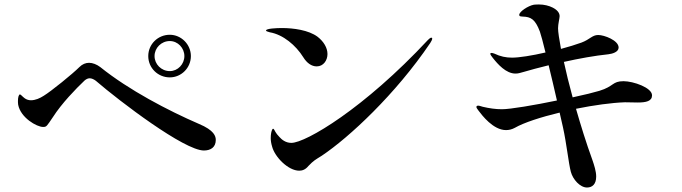

<svg xmlns="http://www.w3.org/2000/svg" viewBox="-20 -800 3040 856"><path d="M737 -455C788 -455 831 -497 831 -550C831 -602 788 -645 737 -645C684 -645 641 -603 641 -550C641 -497 684 -455 737 -455ZM737 -483C699 -483 669 -514 669 -550C669 -586 699 -617 737 -617C773 -617 802 -586 802 -550C802 -514 773 -483 737 -483ZM889 -129C920 -129 942 -144 942 -176C942 -192 936 -219 866 -248C730 -307 555 -398 427 -501C411 -513 393 -520 377 -520C362 -520 347 -514 334 -501C304 -471 208 -393 175 -373C158 -362 138 -353 118 -353C108 -353 98 -356 90 -362C79 -370 73 -379 69 -379C64 -379 60 -367 60 -350C60 -345 60 -340 61 -333C72 -275 144 -234 172 -234C188 -234 188 -237 216 -278C255 -339 318 -404 357 -441C365 -448 373 -451 380 -451C389 -451 399 -446 407 -440C515 -347 802 -129 889 -129Z M1392 -504C1422 -504 1440 -531 1440 -559C1440 -587 1423 -615 1396 -636C1356 -666 1288 -675 1237 -675C1214 -675 1166 -673 1166 -664C1166 -661 1172 -659 1183 -656C1242 -646 1299 -598 1332 -545C1348 -519 1369 -504 1392 -504ZM1193 -147C1205 -100 1265 -39 1314 -39C1328 -39 1342 -44 1355 -60C1379 -85 1385 -87 1415 -106C1536 -187 1743 -379 1898 -608C1903 -615 1907 -624 1907 -628C1907 -631 1906 -632 1903 -632C1899 -632 1894 -628 1888 -622C1603 -316 1343 -163 1279 -163C1253 -163 1236 -178 1226 -189C1208 -207 1205 -219 1201 -224C1199 -227 1195 -226 1194 -223C1190 -216 1187 -202 1187 -184C1187 -173 1189 -160 1193 -147Z M2760 -438C2709 -438 2718 -415 2652 -395C2629 -388 2585 -377 2533 -366C2517 -424 2504 -478 2494 -524C2561 -539 2633 -552 2692 -558C2710 -560 2738 -568 2738 -588C2738 -620 2674 -644 2647 -644C2620 -644 2610 -624 2572 -610C2547 -601 2515 -591 2481 -582C2473 -626 2468 -658 2468 -674C2468 -693 2475 -719 2475 -728C2475 -759 2426 -780 2384 -780C2376 -780 2368 -780 2360 -779C2334 -774 2295 -748 2295 -734C2295 -726 2302 -727 2311 -726C2346 -725 2366 -715 2387 -659C2392 -645 2401 -611 2412 -566C2352 -552 2294 -543 2263 -543C2236 -543 2211 -548 2184 -561C2179 -563 2174 -564 2171 -564C2168 -564 2166 -563 2166 -560C2166 -556 2171 -550 2177 -542C2199 -514 2236 -472 2278 -472C2291 -472 2299 -475 2317 -480C2343 -488 2382 -498 2426 -509C2438 -460 2451 -405 2463 -352C2362 -331 2255 -313 2218 -313C2189 -313 2162 -317 2132 -324C2125 -326 2117 -329 2112 -329C2107 -329 2104 -327 2104 -323C2104 -319 2108 -314 2114 -306C2129 -286 2179 -220 2236 -220C2249 -220 2262 -223 2275 -230C2317 -254 2392 -278 2475 -298L2490 -232C2506 -160 2515 -71 2525 -34C2534 0 2566 36 2597 36C2621 36 2638 21 2638 -13C2638 -36 2629 -64 2621 -87C2593 -164 2569 -242 2548 -315C2627 -331 2707 -342 2766 -344C2788 -344 2808 -343 2823 -343C2861 -343 2887 -349 2887 -375C2887 -409 2804 -438 2760 -438Z"/></svg>

Font: Shippori Mincho OTF SemiBold
Style: Regular
Weight: 600
Designer: FONTDASU
Foundry: FONTDASU / Google Inc. / but / Adobe
Version: Version 3.300;hotconv 1.0.109;makeotfexe 2.5.65596